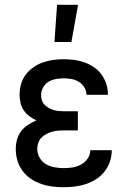

<svg xmlns="http://www.w3.org/2000/svg" viewBox="-20 -776 540 804"><path d="M247 8Q223 8 199 5Q175 2 152 -6Q129 -14 109 -27.5Q89 -41 74.5 -60.5Q60 -80 53 -103.5Q46 -127 46 -151Q46 -171 51 -190.5Q56 -210 68 -226Q80 -242 97 -253Q114 -264 132 -272Q117 -279 103 -289.5Q89 -300 79.5 -314Q70 -328 66 -345Q62 -362 62 -379Q62 -401 68 -423Q74 -445 87.5 -463Q101 -481 119.5 -494Q138 -507 159 -514.5Q180 -522 202.5 -525Q225 -528 247 -528Q269 -528 291.5 -525Q314 -522 334.5 -514.5Q355 -507 373.5 -494.5Q392 -482 405 -464Q418 -446 425 -424.5Q432 -403 432 -381V-379H342Q342 -396 333 -410.5Q324 -425 310 -433.5Q296 -442 280 -445Q264 -448 247 -448Q231 -448 214 -445Q197 -442 183 -433.5Q169 -425 160.5 -409.5Q152 -394 152 -378Q152 -367 155.5 -356Q159 -345 167 -337Q175 -329 185 -323.5Q195 -318 205.5 -315Q216 -312 227.5 -311Q239 -310 250 -310H306V-230H250Q237 -230 224 -229Q211 -228 198.5 -224.5Q186 -221 174.5 -215Q163 -209 154 -200Q145 -191 140.5 -178.5Q136 -166 136 -153Q136 -133 146 -115.5Q156 -98 172.5 -88.5Q189 -79 208.5 -75.5Q228 -72 247 -72Q266 -72 284.5 -75Q303 -78 319.5 -87Q336 -96 347 -112Q358 -128 358 -147H448V-146Q448 -123 440.5 -100Q433 -77 418 -58Q403 -39 383 -26Q363 -13 340.5 -5.5Q318 2 294.5 5Q271 8 247 8ZM208 -600 219 -756H307L279 -600Z"/></svg>

Font: Iosevka Term Medium
Style: Regular
Weight: 500
Monospace: yes
Designer: Belleve Invis
Foundry: Belleve Invis
Version: Version 26.3.1